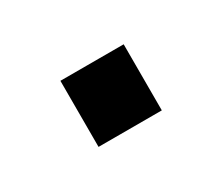

<svg xmlns="http://www.w3.org/2000/svg" viewBox="-37 -161 268 231"><g transform="rotate(-30 96.5 -46.0)"><path d="M52.7 -91.8H140.6V0H52.7Z"/></g></svg>

Font: DINish
Style: Regular
Weight: 400
Designer: Bert Driehuis
Foundry: Playbeing
Version: Version 3.008; git-95204e4c-release